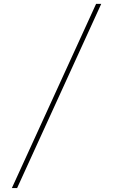

<svg xmlns="http://www.w3.org/2000/svg" viewBox="-20 -800 571 970"><path d="M40 150 465.5 -780.5H491.5L66.5 150Z"/></svg>

Font: Bodoni Moda 9pt ExtraBold
Style: Regular
Weight: 800
Designer: Owen Earl
Foundry: indestructible type
Version: Version 2.005